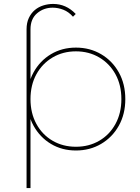

<svg xmlns="http://www.w3.org/2000/svg" viewBox="-20 -762 711 976"><path d="M366 3Q295 3 239 -30.5Q183 -64 150.5 -123Q118 -182 118 -258Q118 -335 150.5 -394Q183 -453 239 -486.5Q295 -520 366 -520Q437 -520 494 -486.5Q551 -453 584 -394Q617 -335 617 -258Q617 -182 584 -123Q551 -64 494 -30.5Q437 3 366 3ZM366 -16Q432 -16 484.5 -46.5Q537 -77 567 -132Q597 -187 597 -258Q597 -330 567 -384.5Q537 -439 484.5 -470Q432 -501 366 -501Q300 -501 247.5 -470Q195 -439 165 -384.5Q135 -330 135 -258Q135 -187 165 -132Q195 -77 247.5 -46.5Q300 -16 366 -16ZM135 -327 125 -257 135 -187V194H115V-613Q115 -646 126.5 -670.5Q138 -695 157 -711Q176 -727 200.5 -734.5Q225 -742 250 -742Q283 -742 311.5 -729.5Q340 -717 365 -691L351 -677Q329 -702 302 -712.5Q275 -723 248 -723Q202 -723 168.5 -694.5Q135 -666 135 -613Z"/></svg>

Font: Montserrat Thin
Style: Regular
Weight: 100
Designer: Julieta Ulanovsky
Foundry: Julieta Ulanovsky
Version: Version 9.000